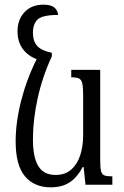

<svg xmlns="http://www.w3.org/2000/svg" viewBox="-20 -791 533 822"><path d="M197 11Q127 11 87 -36Q47 -83 47 -186Q47 -267 70.5 -359.5Q94 -452 137 -538Q100 -551 77.5 -581.5Q55 -612 55 -657Q55 -707 85 -739Q115 -771 166 -771Q198 -771 212.5 -759Q227 -747 229 -727Q162 -727 141.5 -708Q121 -689 121 -651Q121 -614 139.5 -594Q158 -574 202 -565V-550Q162 -464 141.5 -371.5Q121 -279 121 -195Q121 -118 144 -80Q167 -42 218 -42Q259 -42 285 -65Q311 -88 323.5 -126.5Q336 -165 336 -212V-384Q336 -419 332 -435Q328 -451 317 -455.5Q306 -460 285 -460V-492H409V-107Q409 -74 412.5 -59Q416 -44 427 -40Q438 -36 461 -36V0H346L338 -76H334Q311 -32 278.5 -10.5Q246 11 197 11Z"/></svg>

Font: Noto Serif Armenian Condensed
Style: Regular
Weight: 400
Width: 3
Designer: Monotype Design Team
Foundry: Monotype Imaging Inc.
Version: Version 2.008; ttfautohint (v1.8.4.7-5d5b)